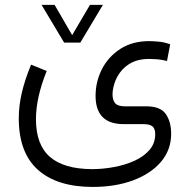

<svg xmlns="http://www.w3.org/2000/svg" viewBox="-20 -505 761 769"><path d="M236.8 -334.5 146.5 -485.4H198.7L269 -364.3L340.3 -485.4H392.1L301.8 -334.5ZM167 -220.7Q124 -113.8 124 -27.8Q124 74.7 179.9 123.3Q235.8 171.9 348.6 172.4Q391.1 172.4 435.5 164.3Q480 156.2 517.6 139.4Q555.2 122.6 578.4 95.9Q601.6 69.3 601.6 32.7Q601.6 9.3 590.1 0.7Q578.6 -7.8 555.7 -7.8H475.6Q362.8 -7.8 362.8 -121.1Q362.8 -178.2 388.4 -228.3Q414.1 -278.3 462.2 -309.3Q510.3 -340.3 577.1 -340.3Q590.3 -340.3 614 -338.4Q637.7 -336.4 661.6 -327.6L648.9 -260.7Q628.4 -266.1 609.4 -267.6Q590.3 -269 577.1 -269Q535.6 -269 507.3 -254.2Q479 -239.3 462.2 -216.6Q445.3 -193.8 438 -169.7Q430.7 -145.5 430.7 -127.4Q430.7 -104 441.2 -91.6Q451.7 -79.1 480.5 -79.1H568.4Q623 -78.6 644.3 -47.9Q665.5 -17.1 665.5 30.8Q665.5 95.2 624.8 143.1Q584 190.9 513.2 217.3Q442.4 243.7 351.1 243.7Q209 243.7 132.1 175.3Q55.2 106.9 55.2 -31.2Q55.2 -81.1 67.4 -133.5Q79.6 -186 104.5 -246.1Z"/></svg>

Font: Vazir Light FD-WOL
Style: Light-FD-WOL
Weight: 300
Designer: Saber Rastikerdar
Foundry: Saber Rastikerdar
Version: Version 30.1.0